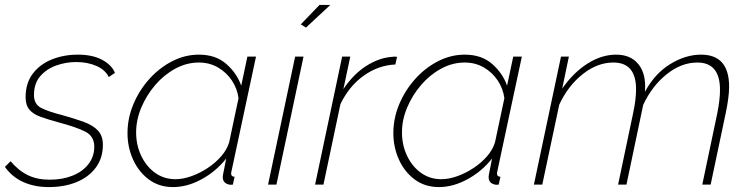

<svg xmlns="http://www.w3.org/2000/svg" viewBox="-34 -750 3044 780"><path d="M164 10Q106 10 60.5 -10.5Q15 -31 -14 -72L9 -95Q41 -57 79 -38.5Q117 -20 168 -20Q220 -20 261 -36.5Q302 -53 325.5 -83.5Q349 -114 349 -154Q349 -197 312 -215.5Q275 -234 207 -252Q163 -264 132 -275Q101 -286 85.5 -304.5Q70 -323 70 -355Q70 -412 99 -450.5Q128 -489 176.5 -508.5Q225 -528 282 -528Q342 -528 381 -507Q420 -486 433 -454L408 -437Q393 -467 357 -482.5Q321 -498 275 -498Q234 -498 194.5 -484Q155 -470 129.5 -440.5Q104 -411 104 -364Q104 -327 132.5 -312Q161 -297 220 -282Q270 -268 307 -254.5Q344 -241 364 -219.5Q384 -198 384 -162Q384 -108 355.5 -69.5Q327 -31 277.5 -10.5Q228 10 164 10Z M669 10Q612 10 570.5 -21Q529 -52 506.5 -102Q484 -152 484 -209Q484 -270 508 -327Q532 -384 573 -429.5Q614 -475 666 -501.5Q718 -528 774 -528Q842 -528 885 -490.5Q928 -453 946 -402L971 -520H1006L907 -57Q905 -50 905 -45Q905 -32 919 -32L912 0Q908 0 904.5 0.5Q901 1 898 0Q871 -5 871 -31Q871 -35 872 -40.5Q873 -46 876 -60.5Q879 -75 885 -106Q844 -54 785.5 -22Q727 10 669 10ZM679 -22Q709 -22 743 -34Q777 -46 809 -67Q841 -88 864.5 -115Q888 -142 897 -172L935 -351Q930 -390 908 -423Q886 -456 851.5 -476Q817 -496 774 -496Q724 -496 678 -471Q632 -446 596.5 -404.5Q561 -363 540 -313Q519 -263 519 -212Q519 -161 539.5 -117.5Q560 -74 596 -48Q632 -22 679 -22Z M1165 -520H1199L1089 0H1055ZM1209 -638 1188 -651 1264 -730H1308Z M1356 -520H1389L1361 -388Q1401 -448 1453 -481.5Q1505 -515 1558 -519Q1564 -520 1569 -520Q1574 -520 1579 -519L1572 -488Q1503 -485 1443.5 -442.5Q1384 -400 1349 -327L1280 0H1246Z M1749 10Q1692 10 1650.5 -21Q1609 -52 1586.5 -102Q1564 -152 1564 -209Q1564 -270 1588 -327Q1612 -384 1653 -429.5Q1694 -475 1746 -501.5Q1798 -528 1854 -528Q1922 -528 1965 -490.5Q2008 -453 2026 -402L2051 -520H2086L1987 -57Q1985 -50 1985 -45Q1985 -32 1999 -32L1992 0Q1988 0 1984.5 0.5Q1981 1 1978 0Q1951 -5 1951 -31Q1951 -35 1952 -40.5Q1953 -46 1956 -60.5Q1959 -75 1965 -106Q1924 -54 1865.5 -22Q1807 10 1749 10ZM1759 -22Q1789 -22 1823 -34Q1857 -46 1889 -67Q1921 -88 1944.5 -115Q1968 -142 1977 -172L2015 -351Q2010 -390 1988 -423Q1966 -456 1931.5 -476Q1897 -496 1854 -496Q1804 -496 1758 -471Q1712 -446 1676.5 -404.5Q1641 -363 1620 -313Q1599 -263 1599 -212Q1599 -161 1619.5 -117.5Q1640 -74 1676 -48Q1712 -22 1759 -22Z M2245 -520H2277L2250 -390Q2295 -455 2352.5 -491.5Q2410 -528 2469 -528Q2529 -528 2560.5 -488Q2592 -448 2586 -377Q2626 -451 2688.5 -489.5Q2751 -528 2814 -528Q2928 -528 2928 -398Q2928 -376 2924.5 -349.5Q2921 -323 2915 -294L2853 0H2819L2880 -290Q2891 -345 2891 -385Q2891 -496 2799 -496Q2734 -496 2674.5 -448.5Q2615 -401 2579 -324L2511 0H2477L2538 -290Q2550 -346 2550 -387Q2550 -496 2458 -496Q2393 -496 2333.5 -449Q2274 -402 2238 -325L2169 0H2135Z"/></svg>

Font: Raleway ExtraLight
Style: Italic
Weight: 200
Italic angle: -12°
Designer: Matt McInerney, Pablo Impallari, Rodrigo Fuenzalida
Foundry: Matt McInerney, Pablo Impallari, Rodrigo Fuenzalida
Version: Version 4.026